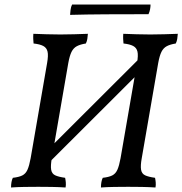

<svg xmlns="http://www.w3.org/2000/svg" viewBox="-20 -829 809 852"><path d="M160 -70 155 -127 619 -590 627 -536ZM428 3Q428 -10 430 -21Q432 -32 436 -40Q463 -43 478 -50.5Q493 -58 501 -76Q509 -94 515 -127L588 -549Q594 -583 590 -600Q586 -617 571 -625Q556 -633 528 -636Q527 -646 526.5 -656.5Q526 -667 527 -679Q555 -678 585 -677Q615 -676 647 -676Q679 -676 709 -677Q739 -678 769 -679Q768 -667 766.5 -656.5Q765 -646 760 -636Q735 -632 720 -624Q705 -616 696.5 -599Q688 -582 682 -549L609 -127Q603 -94 606 -76Q609 -58 624 -51Q639 -44 668 -40Q670 -31 671 -19.5Q672 -8 670 3Q640 1 609 0.5Q578 0 549 0Q520 0 487 0.5Q454 1 428 3ZM29 3Q29 -10 31 -21Q33 -32 37 -40Q64 -43 79 -50.5Q94 -58 102 -76Q110 -94 116 -127L189 -549Q195 -583 191 -600Q187 -617 172 -625Q157 -633 129 -636Q128 -646 127.5 -656.5Q127 -667 128 -679Q156 -678 186 -677Q216 -676 248 -676Q280 -676 310 -677Q340 -678 370 -679Q369 -667 367.5 -656.5Q366 -646 361 -636Q336 -632 321 -624Q306 -616 297.5 -599Q289 -582 283 -549L210 -127Q204 -94 207 -76Q210 -58 225 -51Q240 -44 269 -40Q271 -31 272 -19.5Q273 -8 271 3Q241 1 210 0.5Q179 0 150 0Q121 0 88 0.5Q55 1 29 3ZM291 -763Q291 -769 293 -784.5Q295 -800 300 -809H648Q648 -799 646 -788Q644 -777 639 -766Q538 -766 450 -765.5Q362 -765 291 -763Z"/></svg>

Font: Vollkorn
Style: Italic
Weight: 400
Italic angle: -11°
Designer: Friedrich Althausen
Foundry: Friedrich Althausen
Version: Version 5.001